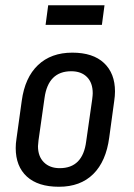

<svg xmlns="http://www.w3.org/2000/svg" viewBox="-20 -701 512 733"><path d="M205 12Q125 12 82.5 -27Q40 -66 40 -136Q40 -153 43 -172L63 -316Q75 -405 125 -452.5Q175 -500 256 -500Q335 -500 377 -460.5Q419 -421 419 -352Q419 -335 416 -315L397 -176Q385 -85 336 -36.5Q287 12 205 12ZM334 -345Q334 -385 312 -407Q290 -429 252 -429Q164 -429 150 -327L127 -165Q125 -149 125 -143Q125 -104 147.5 -81.5Q170 -59 208 -59Q296 -59 309 -161L332 -322Q334 -338 334 -345ZM154 -606 164 -681H379L369 -606Z"/></svg>

Font: Ropa Sans
Style: Italic
Weight: 400
Version: Version 1.100